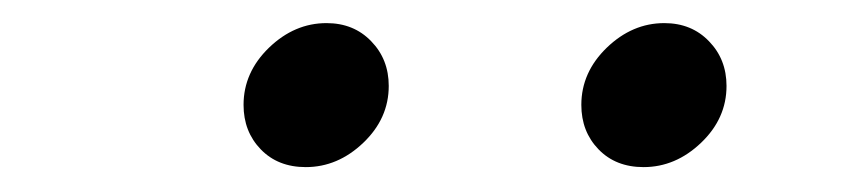

<svg xmlns="http://www.w3.org/2000/svg" viewBox="-20 -726 726 162"><path d="M238 -585Q214.5 -585 200 -600Q185.5 -615 185.5 -637.5Q185.5 -665 207 -685.8Q228.5 -706.5 255.5 -706.5Q278.5 -706.5 293.2 -691.2Q308 -676 308 -653.5Q308 -626 286.5 -605.5Q265 -585 238 -585ZM523 -585Q499.5 -585 485 -600Q470.5 -615 470.5 -637.5Q470.5 -665 492 -685.8Q513.5 -706.5 540.5 -706.5Q563.5 -706.5 578.2 -691.2Q593 -676 593 -653.5Q593 -626 571.5 -605.5Q550 -585 523 -585Z"/></svg>

Font: Anybody UltraExpanded Regular
Style: Bold Italic
Weight: 700
Width: 9
Italic angle: -10°
Designer: Tyler Finck
Foundry: Etcetera Type Company
Version: Version 1.010; ttfautohint (v1.8.3) -l 8 -r 50 -G 200 -x 14 